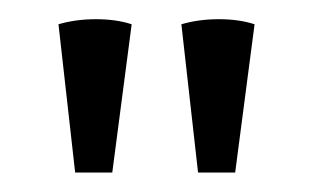

<svg xmlns="http://www.w3.org/2000/svg" viewBox="-20 -751 321 197"><path d="M166.1 -726.1 183.2 -574H221.3L241.2 -726.1Q225.3 -731.3 204.5 -731.3Q183.8 -731.3 166.1 -726.1ZM40 -726.1 57.1 -574H95.2L115.1 -726.1Q99.2 -731.3 78.5 -731.3Q57.7 -731.3 40 -726.1Z"/></svg>

Font: Arima Thin
Style: Regular
Weight: 100
Designer: Joana Correia and Natanael Gama
Foundry: NDISCOVER
Version: Version 1.101;gftools[0.9.23]